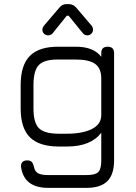

<svg xmlns="http://www.w3.org/2000/svg" viewBox="-20 -709 659 929"><path d="M185 -565Q185 -574 192 -584L268 -673Q281 -689 301 -689H314Q333 -689 348 -673L424 -584Q430 -575 430 -565Q430 -554 422 -546Q414 -538 403 -538Q390 -538 382 -547L312 -633H303L234 -547Q225 -538 213 -538Q201 -538 193 -546Q185 -554 185 -565ZM265 0Q170 0 125 -44.5Q80 -89 80 -184V-298Q80 -394 125 -439Q170 -484 265 -483H347Q433 -483 470 -434V-452Q470 -483 501 -483Q532 -483 532 -452V67Q532 135 499.5 167.5Q467 200 399 200H213Q97 200 82 100Q80 84 88 75.5Q96 67 112 67Q126 67 133 74Q140 81 144 97Q148 120 163.5 129Q179 138 213 138H399Q441 138 455.5 123.5Q470 109 470 67V-67Q420 0 303 0ZM265 -62H303Q380 -62 425 -85Q470 -108 470 -152V-329Q470 -379 440 -400Q410 -421 347 -421H265Q195 -422 168.5 -395Q142 -368 142 -298V-184Q142 -115 168.5 -88.5Q195 -62 265 -62Z"/></svg>

Font: Jura Medium
Style: Regular
Weight: 500
Designer: Daniel Johnson, Alexei Vanyashin
Foundry: Daniel Johnson
Version: Version 5.103